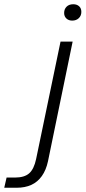

<svg xmlns="http://www.w3.org/2000/svg" viewBox="-150 -717 403 904"><path d="M-130 167 -119 119H-80Q-35 119 -12.5 99Q10 79 20 32L135 -521H192L76 42Q67 84 47 112Q27 140 -2.5 153.5Q-32 167 -72 167ZM190 -620Q173 -620 162.5 -630Q152 -640 152 -656Q152 -674 163.5 -685.5Q175 -697 195 -697Q212 -697 222.5 -687.5Q233 -678 233 -661Q233 -643 221 -631.5Q209 -620 190 -620Z"/></svg>

Font: Mona Sans ExtraLight Light
Style: Italic
Weight: 300
Italic angle: -11.6951°
Version: Version 2.000